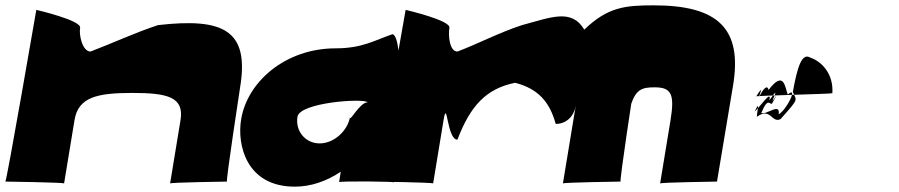

<svg xmlns="http://www.w3.org/2000/svg" viewBox="-83 -680 3365 719"><path d="M157 7 196 -230C210 -316 280 -332 413 -332C546 -332 607 -316 593 -230L554 7C555 3 767 0 767 0C762 0 816 -352 816 -352C852 -567 754 -614 509 -586C423 -558 333 -516 256 -487C226 -487 212 -548 217 -576C222 -604 53 -643 53 -643C53 -643 -58 0 -63 0C-63 0 158 3 157 7Z M1392 3C1392 3 1444 -536 1387 -552C1319 -529 1274 -499 1174 -499C986 -499 843 -374 820 -233C804 -138 839 19 1021 19C1082 19 1141 -2 1193 -37L1187 2C1188 -2 1393 -1 1392 3ZM1031 -243C1040 -296 1276 -313 1294 -297C1263 -297 1223 -215 1228 -243C1219 -190 1168 -143 1114 -143C1060 -143 1022 -190 1031 -243Z M1539 7 1578 -230C1592 -316 1590 -157 1630 -157C1678 -283 1737 -348 1846 -370C1931 -348 1975 -300 1998 -216C2038 -216 2066 -244 2073 -284L2025 7C2026 3 2241 0 2241 0C2236 0 2290 -352 2290 -352C2290 -352 2285 -317 2280 -289C2299 -345 2321 -353 2368 -353C2431 -353 2444 -328 2428 -230L2389 7C2390 3 2602 0 2602 0L2662 -359C2698 -574 2605 -660 2365 -660C2259 -660 2193 -654 2105 -569C2057 -650 1978 -614 1872 -586C1786 -558 1707 -516 1630 -487C1600 -487 1595 -548 1600 -576C1605 -604 1436 -643 1436 -643C1436 -643 1324 0 1319 0C1319 0 1540 3 1539 7Z M3034 -331C3031 -328 2745 -322 2749 -319C2783 -374 2757 -316 2760 -318C2791 -377 2795 -343 2795 -343C2854 -421 2857 -350 2867 -326C2908 -361 2863 -268 2833 -252C2840 -298 2787 -248 2768 -257C2793 -319 2800 -286 2808 -292C2842 -353 2812 -300 2810 -304C2838 -367 2801 -306 2798 -304C2809 -349 2761 -277 2743 -262C2768 -316 2748 -248 2752 -243C2803 -280 2807 -217 2840 -234C2911 -314 2900 -301 2886 -336C2903 -430 2920 -484 2952 -464C2994 -450 3039 -403 3034 -331Z"/></svg>

Font: PlasticEraser
Style: It
Weight: 400
Foundry: Cannot Into Space Fonts
Version: Version 0.43